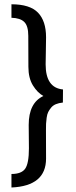

<svg xmlns="http://www.w3.org/2000/svg" viewBox="-20 -728 346 875"><path d="M32.2 126.5V64.9Q78.1 64.9 95 40.5Q111.8 16.1 111.8 -52.2Q111.8 -68.8 111.3 -106Q110.8 -143.1 110.8 -158.7Q110.8 -259.3 177.7 -290.5Q150.9 -305.2 130.1 -338.6Q109.4 -372.1 109.4 -423.8L108.9 -564.9Q108.9 -609.9 90.6 -627.9Q72.3 -646 32.2 -647V-708.5Q116.2 -708.5 153.1 -670.4Q189.9 -632.3 189.9 -558.1Q189.5 -537.6 189 -496.3Q188.5 -455.1 188 -434.6Q188 -327.6 267.1 -320.3L266.6 -260.7Q248 -258.8 234.6 -253.2Q221.2 -247.6 212.9 -237.3Q204.6 -227.1 199.7 -217.3Q194.8 -207.5 192.6 -191.4Q190.4 -175.3 189.9 -164.1Q189.5 -152.8 189.5 -133.8L189.9 -5.4Q189.9 119.6 32.2 126.5Z"/></svg>

Font: RGR Online_21
Style: Regular
Weight: 400
Italic angle: -12°
Designer: vernon adams
Foundry: vernon adams
Version: Version 1.000